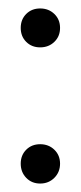

<svg xmlns="http://www.w3.org/2000/svg" viewBox="-20 -429 192 454"><path d="M29 -363Q29 -383 42 -396Q55 -409 75 -409Q95 -409 108.5 -396Q122 -383 122 -363Q122 -343 108.5 -330Q95 -317 75 -317Q55 -317 42 -330Q29 -343 29 -363ZM29 -42Q29 -62 42 -75Q55 -88 75 -88Q95 -88 108.5 -75Q122 -62 122 -42Q122 -22 108.5 -8.5Q95 5 75 5Q55 5 42 -8.5Q29 -22 29 -42Z"/></svg>

Font: Moniqa SemBd Narrow Heading
Style: Regular
Weight: 600
Width: 4
Designer: Rajesh Rajput
Foundry: Rajesh Rajput
Version: Version 1.000